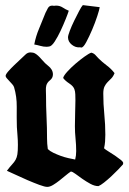

<svg xmlns="http://www.w3.org/2000/svg" viewBox="-20 -731 505 751"><path d="M99 -526Q110 -526 117 -522Q128 -516 142.5 -499Q157 -482 169 -473Q177 -467 182 -458.5Q187 -450 187 -440Q187 -426 175.5 -417Q164 -408 161 -396Q159 -388 159.5 -376.5Q160 -365 160 -357Q160 -315 162 -273Q164 -231 164 -189Q164 -169 167 -148Q175 -140 188.5 -133.5Q202 -127 217 -121.5Q232 -116 247.5 -112.5Q263 -109 274 -107Q278 -122 278 -140Q278 -164 275.5 -188.5Q273 -213 273 -237Q273 -251 273.5 -265.5Q274 -280 274 -294Q274 -303 274.5 -315Q275 -327 275 -339Q275 -351 274.5 -362.5Q274 -374 271 -382Q267 -394 251 -404.5Q235 -415 227 -426Q229 -435 243 -450.5Q257 -466 275 -481.5Q293 -497 310.5 -509.5Q328 -522 337 -525Q346 -523 352.5 -516.5Q359 -510 365 -503Q380 -488 397.5 -475Q415 -462 428 -445Q423 -432 415.5 -424.5Q408 -417 401 -410Q394 -403 389 -393Q384 -383 384 -365Q384 -324 388 -284Q392 -244 392 -204Q392 -190 391 -177Q390 -164 387 -151Q392 -146 404.5 -138.5Q417 -131 429.5 -122.5Q442 -114 452 -106Q462 -98 462 -93Q462 -92 461.5 -91Q461 -90 461 -88Q455 -81 442.5 -68Q430 -55 415.5 -41.5Q401 -28 387 -17Q373 -6 365 -3Q350 -3 333.5 -12Q317 -21 302 -31.5Q287 -42 275 -51Q263 -60 257 -60Q248 -54 236 -44Q224 -34 212 -24.5Q200 -15 187.5 -7.5Q175 0 165 0Q155 0 133.5 -8Q112 -16 87.5 -26.5Q63 -37 41 -47.5Q19 -58 7 -63Q19 -79 27.5 -88Q36 -97 41 -106Q46 -115 48 -127.5Q50 -140 50 -164Q50 -182 48.5 -199.5Q47 -217 46 -234Q45 -272 45.5 -312.5Q46 -353 35 -390Q33 -396 27.5 -402Q22 -408 16.5 -414Q11 -420 6.5 -425Q2 -430 2 -434Q2 -440 12 -451.5Q22 -463 35.5 -476Q49 -489 61.5 -500.5Q74 -512 79 -517Q88 -526 99 -526ZM191 -708Q194 -709 200 -709Q214 -709 225.5 -701.5Q237 -694 249 -689Q246 -679 237 -656.5Q228 -634 217 -610.5Q206 -587 194 -568.5Q182 -550 172 -549Q170 -549 167.5 -548.5Q165 -548 163 -548Q150 -548 138 -551.5Q126 -555 114 -557Q120 -589 133 -619.5Q146 -650 158 -681Q162 -690 167.5 -699.5Q173 -709 184 -709Q189 -709 191 -708ZM304 -711Q321 -709 337 -707Q353 -705 370 -703Q369 -694 360.5 -668Q352 -642 340.5 -615Q329 -588 317.5 -566.5Q306 -545 298 -545Q297 -545 296 -545.5Q295 -546 293 -546Q276 -544 261 -556Q246 -568 246 -585Q246 -592 253 -610.5Q260 -629 270 -649.5Q280 -670 289.5 -688Q299 -706 304 -711Z"/></svg>

Font: Hand Textur
Style: Regular
Weight: 400
Designer: F. H. Ehmcke um 1935
Foundry: Peter Wiegel
Version: Version 1.000